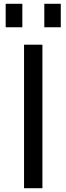

<svg xmlns="http://www.w3.org/2000/svg" viewBox="-20 -994 351 1014"><path d="M10 0ZM107 -758H204V0H107ZM214 -974H301V-850H214ZM10 -974H98V-850H10Z"/></svg>

Font: Biryani
Style: Regular
Weight: 400
Designer: Dan Reynolds and Mathieu Reguer
Foundry: Dan Reynolds and Mathieu Reguer
Version: Version 1.004; ttfautohint (v1.1) -l 5 -r 5 -G 72 -x 0 -D la